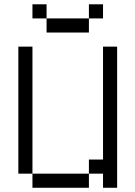

<svg xmlns="http://www.w3.org/2000/svg" viewBox="-20 -887 640 907"><path d="M533.3 0H466.7V-66.7H400V-133.3H466.7V-666.7H533.3ZM66.7 -66.7V-666.7H133.3V-66.7ZM200 -800H133.3V-866.7H200ZM200 -733.3V-800H400V-733.3ZM133.3 -66.7H400V0H133.3ZM466.7 -800H400V-866.7H466.7Z"/></svg>

Font: Galmuri14 Regular
Style: Regular
Weight: 400
Designer: Lee Minseo (quiple)
Version: Version 2.399;hotconv 1.1.1;makeotfexe 2.6.0 DEVELOPMENT